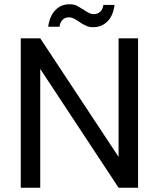

<svg xmlns="http://www.w3.org/2000/svg" viewBox="-20 -877 743 897"><path d="M625 -698C625 -698 534 -698 534 -698C534 -698 534 -144 534 -144C534 -144 168 -698 168 -698C168 -698 77 -698 77 -698C77 -698 77 0 77 0C77 0 168 0 168 0C168 0 168 -555 168 -555C168 -555 534 0 534 0C534 0 625 0 625 0C625 0 625 -698 625 -698ZM205 -752C205 -752 258 -752 258 -752C258 -752 258 -752 258 -752C260 -767 265 -778 273 -785C280 -792 290 -796 301 -796C301 -796 301 -796 301 -796C310 -796 317 -794 324 -791C330 -788 338 -783 349 -776C349 -776 349 -776 349 -776C361 -767 372 -761 382 -757C391 -752 402 -750 415 -750C415 -750 415 -750 415 -750C442 -750 464 -759 482 -777C500 -795 511 -821 515 -854C515 -854 463 -854 463 -854C463 -854 463 -854 463 -854C461 -840 456 -829 448 -822C440 -815 430 -811 419 -811C419 -811 419 -811 419 -811C410 -811 402 -813 395 -817C388 -820 379 -825 370 -832C370 -832 370 -832 370 -832C357 -840 347 -846 338 -851C329 -855 318 -857 305 -857C305 -857 305 -857 305 -857C278 -857 256 -848 239 -830C221 -812 210 -786 205 -752Z"/></svg>

Font: Girnar Poppins
Style: Regular
Weight: 500
Designer: Ninad Kale (Devanagari), Jonny Pinhorn (Latin)
Foundry: Indian Type Foundry
Version: ""